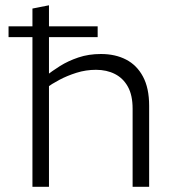

<svg xmlns="http://www.w3.org/2000/svg" viewBox="-20 -721 670 741"><path d="M105.2 -688 169 -700.6V0H105.2ZM350.5 -451.6Q311.6 -451.6 275 -440.1Q238.4 -428.5 208.6 -412.5Q178.7 -396.5 159.5 -382.3L157.3 -427.6Q180.2 -446.6 211.6 -466.2Q243 -485.9 282.5 -499.2Q322 -512.6 369.5 -512.6Q425.1 -512.6 466.7 -491Q508.3 -469.5 531.9 -425.2Q555.6 -381 555.6 -312.6V0H491.8V-301.4Q491.8 -353.3 473.7 -386.1Q455.6 -419 423.7 -435.3Q391.9 -451.6 350.5 -451.6ZM13 -577.7V-619.5H356.9V-577.7Z"/></svg>

Font: Roundo Variable
Style: Regular
Weight: 200
Designer: Shiva Nallaperumal
Foundry: Indian Type Foundry
Version: Version 2.000